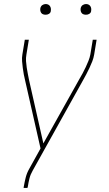

<svg xmlns="http://www.w3.org/2000/svg" viewBox="-20 -727 540 952"><path d="M97 205 98 198Q102 175 107.5 153Q113 131 125 110L181 9L105 -326Q101 -342 98 -358Q95 -374 93 -390Q91 -406 89.5 -423Q88 -440 91 -457L103 -530H123L111 -457Q108 -440 109 -424Q110 -408 112.5 -392Q115 -376 118 -360.5Q121 -345 124 -330L195 -16L373 -334Q382 -349 390 -364Q398 -379 405 -394Q412 -409 418.5 -425Q425 -441 428 -457L440 -530H459L447 -457Q444 -439 437.5 -422.5Q431 -406 423.5 -390Q416 -374 407.5 -358Q399 -342 390 -326L142 119Q131 138 126 158Q121 178 118 198L116 205ZM406 -654Q400 -654 394 -656Q388 -658 384.5 -663Q381 -668 380 -674Q379 -680 380 -686Q381 -691 383.5 -695Q386 -699 389.5 -701.5Q393 -704 397.5 -705.5Q402 -707 406 -707Q413 -707 418.5 -704.5Q424 -702 427.5 -697Q431 -692 432 -686Q433 -680 432 -674Q432 -669 429.5 -665Q427 -661 423 -658.5Q419 -656 415 -655Q411 -654 406 -654ZM206 -654Q200 -654 194 -656Q188 -658 184.5 -663Q181 -668 180 -674Q179 -680 180 -686Q181 -691 183.5 -695Q186 -699 189.5 -701.5Q193 -704 197.5 -705.5Q202 -707 206 -707Q213 -707 218.5 -704.5Q224 -702 227.5 -697Q231 -692 232 -686Q233 -680 232 -674Q232 -669 229.5 -665Q227 -661 223 -658.5Q219 -656 215 -655Q211 -654 206 -654Z"/></svg>

Font: Iosevka Curly Thin Oblique
Style: Regular
Weight: 100
Italic angle: -9°
Monospace: yes
Designer: Belleve Invis
Foundry: Belleve Invis
Version: Version 11.1.0; ttfautohint (v1.8.3)